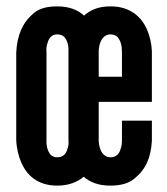

<svg xmlns="http://www.w3.org/2000/svg" viewBox="-20 -575 526 603"><path d="M457 -196V-133C454 -80 438 -43 402 -14C384 1 359 8 326 8C289 8 262 -3 243 -20C224 -4 197 8 160 8C95 8 63 -28 47 -64C38 -85 32 -109 31 -136V-411C34 -464 50 -503 85 -533C102 -548 127 -555 160 -555C199 -555 225 -543 244 -526C263 -543 288 -555 327 -555C392 -555 425 -519 441 -484C450 -463 456 -440 457 -414V-255H290V-133C290 -129 291 -116 296 -104C301 -92 311 -81 327 -81C346 -81 355 -93 359 -108C362 -116 363 -125 363 -136V-196ZM195 -411C196 -432 192 -447 182 -459C177 -464 169 -467 160 -467C141 -467 133 -454 129 -439C126 -431 125 -422 126 -411V-136C125 -115 130 -100 139 -89C144 -84 151 -81 160 -81C179 -81 188 -93 192 -108C195 -116 196 -125 195 -136ZM290 -334H363V-411C363 -432 359 -447 349 -459C344 -464 336 -467 327 -467C311 -467 301 -456 296 -444C291 -432 290 -419 290 -414Z"/></svg>

Font: League Gothic
Style: Regular
Weight: 400
Designer: The League of Moveable Type
Version: Version 1.560;PS 001.560;hotconv 1.0.56;makeotf.lib2.0.21325